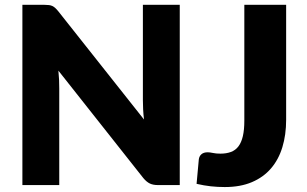

<svg xmlns="http://www.w3.org/2000/svg" viewBox="-20 -748 1240 776"><path d="M706.5 -728.5V0H618.5Q599 0 585.8 -6.2Q572.5 -12.5 559.5 -28L216 -462.5Q218 -443 218.8 -424.8Q219.5 -406.5 219.5 -390.5V0H70.5V-728.5H159.5Q170.5 -728.5 178 -727.5Q185.5 -726.5 191.5 -723.8Q197.5 -721 203 -716Q208.5 -711 215.5 -702.5L562 -265Q559.5 -286 558.5 -305.8Q557.5 -325.5 557.5 -343V-728.5ZM1136.5 -264Q1136.5 -203 1121.2 -153Q1106 -103 1075.2 -67.2Q1044.5 -31.5 998 -11.8Q951.5 8 888.5 8Q860 8 832.2 5Q804.5 2 774.5 -5L783.5 -103.5Q785 -116.5 794 -124.5Q803 -132.5 819.5 -132.5Q828 -132.5 840.5 -129.8Q853 -127 870.5 -127Q895 -127 913.2 -133.8Q931.5 -140.5 943.5 -156.2Q955.5 -172 961.5 -197.5Q967.5 -223 967.5 -260.5V-728.5H1136.5Z"/></svg>

Font: Lato ExtraBold
Style: Regular
Weight: 800
Designer: Lukasz Dziedzic with Adam Twardoch and Botio Nikoltchev
Foundry: tyPoland Lukasz Dziedzic
Version: Version 2.015; 2015-08-06; http://www.latofonts.com/